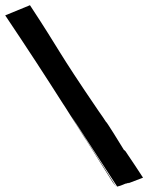

<svg xmlns="http://www.w3.org/2000/svg" viewBox="-20 -670 569 737"><path d="M529 12C500 -32 496 -39 472 -74L462 -89C458 -94 458 -93 456 -94C442 -117 388 -205 387 -202C375 -221 372 -224 359 -243C192 -488 218 -463 95 -650L0 -611C86 -483 160 -369 221 -273C223 -271 232 -256 253 -223C296 -155 314 -126 309 -135C354 -64 388 -9 413 30L426 47C418 34 334 -98 276 -188L252 -227L429 45C424 49 447 42 466 33L461 36C474 31 475 31 470 34L477 31L474 33Z"/></svg>

Font: HIVNotRetro
Style: Regular
Weight: 400
Designer: Feorag
Foundry: Feorag
Version: Version 1.000;PS 001.000;hotconv 1.0.88;makeotf.lib2.5.64775